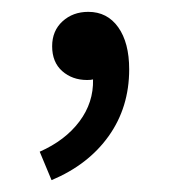

<svg xmlns="http://www.w3.org/2000/svg" viewBox="-20 -134 289 324"><path d="M67 170 47 122Q90 103 114 71Q138 39 137 0Q134 1 127 1Q102 1 85 -14Q68 -29 68 -56Q68 -82 85.5 -98Q103 -114 129 -114Q161 -114 179.5 -88Q198 -62 198 -17Q198 47 163.5 95.5Q129 144 67 170Z"/></svg>

Font: Toshiba Sans
Style: Regular
Weight: 400
Designer: Paul D. Hunt
Foundry: Toshiba Corporation
Version: Version 2.020;PS 2.0;hotconv 1.0.86;makeotf.lib2.5.63406